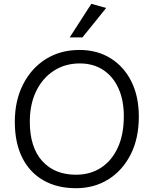

<svg xmlns="http://www.w3.org/2000/svg" viewBox="-20 -983 809 1011"><path d="M380 8Q281 8 208.5 -33.5Q136 -75 97 -153Q58 -231 58 -342Q58 -453 101.5 -538.5Q145 -624 221.5 -672Q298 -720 399 -720Q492 -720 562.5 -676Q633 -632 672 -553.5Q711 -475 711 -369Q711 -254 668 -169.5Q625 -85 550.5 -38.5Q476 8 380 8ZM380 -63Q455 -63 511.5 -99.5Q568 -136 600 -205Q632 -274 632 -371Q632 -456 603.5 -518.5Q575 -581 523 -615Q471 -649 400 -649Q323 -649 263.5 -610.5Q204 -572 170.5 -503Q137 -434 137 -342Q137 -208 202 -135.5Q267 -63 380 -63ZM347 -786 461 -963 539 -941 414 -786Z"/></svg>

Font: LivvicRegular
Style: Regular
Weight: 400
Designer: Jacques Le Bailly, Baron von Fonthausen
Version: Version 1.001; ttfautohint (v1.8.2)